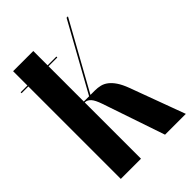

<svg xmlns="http://www.w3.org/2000/svg" viewBox="-207 -790 881 881"><g transform="rotate(-45 233.5 -349.5)"><path d="M467 0 368 -268Q356 -300 342.5 -320Q329 -340 314 -351.5Q299 -363 282.5 -367Q266 -371 248 -371H144V-365H180Q193 -364 205 -351Q217 -338 229 -303L332 0ZM401 -699H392L203 -358L209 -353ZM176 -699H45V0H176ZM1 -600H233V-606H1Z"/></g></svg>

Font: Moniqa Black
Style: Regular
Weight: 900
Designer: Rajesh Rajput
Foundry: Rajesh Rajput
Version: Version 1.000